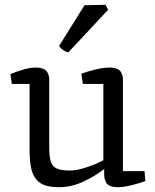

<svg xmlns="http://www.w3.org/2000/svg" viewBox="-20 -756 636 790"><path d="M260.7 -540Q236.8 -546.9 223.1 -566.9L327.6 -734.4L414.6 -736.3L424.8 -715.8ZM101.6 -143.1V-410.6H28.8L22.9 -451.2Q88.4 -478 125.5 -478Q144.5 -478 157 -473.1Q169.4 -468.3 174.6 -459Q179.7 -449.7 181.2 -442.6Q182.6 -435.5 182.6 -425.8V-147.5Q182.6 -90.8 199 -73Q215.3 -55.2 262.2 -54.2Q291 -53.2 333.3 -66.7Q375.5 -80.1 405.3 -96.7V-410.6H320.8L314.9 -452.6Q332.5 -460 368.7 -469Q404.8 -478 429.2 -478Q448.2 -478 460.7 -473.1Q473.1 -468.3 478 -459Q482.9 -449.7 484.4 -442.6Q485.8 -435.5 485.8 -425.8V-51.8H574.7L578.1 -11.2Q561 -3.9 525.1 5.1Q489.3 14.2 464.8 14.2Q445.8 14.2 433.3 9Q420.9 3.9 416.3 -5.6Q411.6 -15.1 410.2 -22.2Q408.7 -29.3 408.7 -39.6V-59.6H407.2Q373 -32.2 323.5 -9Q273.9 14.2 224.6 14.2Q189.9 14.2 167.5 7.3Q145 0.5 129.6 -17.3Q114.3 -35.2 107.9 -65.4Q101.6 -95.7 101.6 -143.1Z"/></svg>

Font: Fjord
Style: One
Weight: 400
Designer: Viktoriya Grabowska
Foundry: Viktoriya Grabowska
Version: Version 1.002